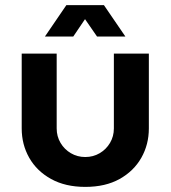

<svg xmlns="http://www.w3.org/2000/svg" viewBox="-20 -720 668 752"><path d="M314 12Q236 12 180 -19Q124 -50 94.5 -102Q65 -154 65 -217V-510H202V-217Q202 -186 217 -160.5Q232 -135 257.5 -120Q283 -105 314 -105Q345 -105 370.5 -120Q396 -135 411 -160.5Q426 -186 426 -217V-510H563V-217Q563 -154 533.5 -102Q504 -50 448.5 -19Q393 12 314 12ZM156 -577 240 -700H387L471 -577H360L313 -645L267 -577Z"/></svg>

Font: MuseoModerno Thin SemiBold
Style: Regular
Weight: 600
Version: Version 1.003